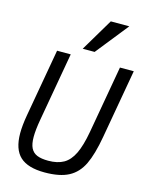

<svg xmlns="http://www.w3.org/2000/svg" viewBox="-142 -1072 905 1168"><g transform="rotate(15 310.0 -488.0)"><path d="M50.5 -184.5Q50.5 -233 62 -299L137.5 -727H223.5L147.5 -295.5Q135.5 -228 135.5 -184Q135.5 -139.5 148.2 -114Q161 -88.5 187.5 -77.5Q214 -66.5 258 -66.5Q316.5 -66.5 354.8 -88.2Q393 -110 417.8 -161Q442.5 -212 458.5 -301.5L533.5 -727H620.5L544 -293Q524 -179 493.2 -115.2Q462.5 -51.5 406.5 -21.8Q350.5 8 255 8Q149 8 99.8 -38Q50.5 -84 50.5 -184.5ZM285 -779 407 -984H523.5L360 -779Z"/></g></svg>

Font: JuliaMono
Style: Italic
Weight: 400
Italic angle: -9°
Monospace: yes
Designer: cormullion
Foundry: corm
Version: Version 0.057; ttfautohint (v1.8.4)